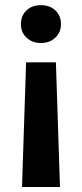

<svg xmlns="http://www.w3.org/2000/svg" viewBox="-20 -558 322 758"><path d="M83 -312H200.7L216.8 180.2H66.9ZM220.7 -462.9Q220.7 -430.2 198.2 -409.2Q175.8 -388.2 141.6 -388.2Q107.4 -388.2 85 -409.2Q62.5 -430.2 62.5 -462.9Q62.5 -495.6 84.2 -516.6Q106 -537.6 141.6 -537.6Q177.2 -537.6 199 -516.6Q220.7 -495.6 220.7 -462.9Z"/></svg>

Font: TypoPRO Roboto
Style: Bold
Weight: 700
Designer: Google
Version: Version 2.136; 2016